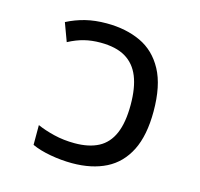

<svg xmlns="http://www.w3.org/2000/svg" viewBox="-86 -639 772 741"><g transform="rotate(15 300.0 -268.0)"><path d="M262 10Q219 10 175 2Q131 -6 101 -20V-99Q130 -86 169 -76.5Q208 -67 252 -67Q309 -67 347 -87Q385 -107 404 -151Q423 -195 423 -266Q423 -334 405 -378.5Q387 -423 349 -445.5Q311 -468 249 -468Q214 -468 184 -460.5Q154 -453 122 -436L95 -509Q130 -527 168 -536.5Q206 -546 253 -546Q330 -546 389 -518.5Q448 -491 481.5 -429Q515 -367 515 -264Q515 -168 484.5 -107.5Q454 -47 397.5 -18.5Q341 10 262 10Z"/></g></svg>

Font: Noto Sans Mono
Style: Regular
Weight: 400
Designer: Monotype Design Team
Foundry: Monotype Imaging Inc.
Version: Version 2.014